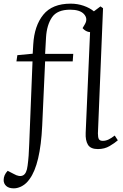

<svg xmlns="http://www.w3.org/2000/svg" viewBox="-53 -802 675 1051"><path d="M23 229Q-5 229 -19 216Q-33 203 -33 184Q-33 156 -11 133L22 150Q53 168 73 158Q93 148 98 105Q105 55 107 -15L125 -466H37L42 -500L126 -508L129 -559Q135 -661 184 -721.5Q233 -782 334 -782Q371 -782 404.5 -770.5Q438 -759 461 -740L497 -767L511 -757L483 -72Q483 -49 488.5 -40Q494 -31 510 -31Q526 -31 541.5 -38.5Q557 -46 575 -60L592 -34Q575 -19 547 -2.5Q519 14 483 14Q443 14 428.5 -9.5Q414 -33 416 -75L440 -626Q416 -628 399 -648L412 -670Q429 -700 407 -724.5Q385 -749 331 -749Q260 -749 231.5 -707Q203 -665 199 -597L194 -507H348L345 -466H194L178 -114Q168 98 109 178Q92 203 68.5 216Q45 229 23 229Z"/></svg>

Font: Literata 36pt Light
Style: Italic
Weight: 300
Italic angle: -2°
Designer: Latin by Veronika Burian and Jose Scaglione. Greek by Irene Vlachou. Cyrillic by Vera Evstafieva
Foundry: TypeTogether
Version: Version 3.002